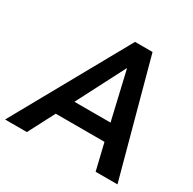

<svg xmlns="http://www.w3.org/2000/svg" viewBox="-197 -881 1049 1044"><g transform="rotate(30 327.5 -359.5)"><path d="M98.1 0 184.1 -165H490.2L529.8 0H667L472.2 -718.8H362.3L-38.6 0ZM396.5 -571.8 466.3 -272H239.7L394.5 -571.8Z"/></g></svg>

Font: Winston SemiBold
Style: Italic
Weight: 600
Italic angle: -8.13011°
Designer: Vernon Adams, Kim Jin-seong, David Berlow, Cristiano Sobral
Foundry: The Winston Project Authors
Version: Version 3.004